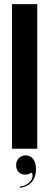

<svg xmlns="http://www.w3.org/2000/svg" viewBox="-20 -719 230 928"><path d="M38 -699H160V0H38ZM134 115Q117 125 102 125Q82 125 70 112.5Q58 100 58 80Q58 59 71 45.5Q84 32 104 32Q127 32 140.5 50Q154 68 154 99Q154 136 134.5 159.5Q115 183 77 189L76 183Q92 181 105 174.5Q118 168 126 158.5Q134 149 136.5 138Q139 127 134 115Z"/></svg>

Font: Moniqa Black Display
Style: Regular
Weight: 900
Designer: Rajesh Rajput
Foundry: Rajesh Rajput
Version: Version 1.000